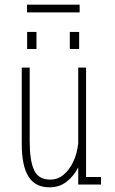

<svg xmlns="http://www.w3.org/2000/svg" viewBox="-20 -789 490 821"><path d="M192 12Q130 12 101.5 -34.5Q73 -81 73 -173V-500H107V-183Q107 -103 125.5 -62Q144 -21 195 -21Q226.5 -21 251.8 -41.8Q277 -62.5 293.5 -97.8Q310 -133 314.5 -176.5V-500H348V-32H412V0H314.5V-73.5Q296 -36.5 265 -12.2Q234 12 192 12ZM96 -652.5H136V-579.5H96ZM278.5 -652.5H318.5V-579.5H278.5ZM95.5 -736V-769H320.5V-736Z"/></svg>

Font: Trispace Condensed Thin
Style: Regular
Weight: 100
Width: 3
Designer: Tyler Finck
Foundry: Etcetera Type Company
Version: Version 1.210; ttfautohint (v1.8.3)